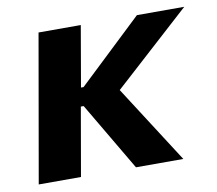

<svg xmlns="http://www.w3.org/2000/svg" viewBox="-64 -594 753 667"><g transform="rotate(-10 313.0 -260.0)"><path d="M21 0H170L212 -241H222L364 0H531L355 -274L626 -520H459L233 -306H224L261 -520H112Z"/></g></svg>

Font: Fixel Display 20240404
Style: Bold Italic
Weight: 700
Italic angle: -10°
Designer: AlfaBravo + MacPaw
Foundry: Kyrylo Tkachov, Marchela Mozhyna, Serhii Makarenko, Maria Weinstein, Zakhar Kryvoshyya
Version: Version 1.211;Glyphs 3.2 (3225)